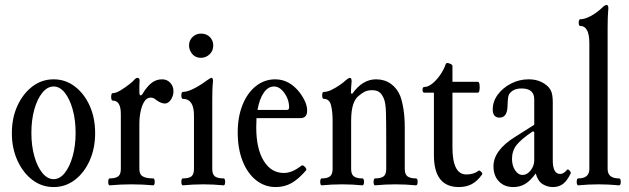

<svg xmlns="http://www.w3.org/2000/svg" viewBox="-20 -746 2547 777"><path d="M197 11Q149 11 111 -18Q73 -47 50.5 -96.5Q28 -146 28 -207Q28 -269 50.5 -318Q73 -367 111 -396Q149 -425 197 -425Q245 -425 283 -396Q321 -367 343 -318Q365 -269 365 -207Q365 -146 343 -96.5Q321 -47 283 -18Q245 11 197 11ZM197 -21Q222 -21 242 -46Q262 -71 274 -113.5Q286 -156 286 -208Q286 -261 274 -303.5Q262 -346 242 -371Q222 -396 197 -396Q172 -396 151.5 -371Q131 -346 119 -303.5Q107 -261 107 -208Q107 -156 119 -113.5Q131 -71 151.5 -46Q172 -21 197 -21Z M424 4Q420 4 418.5 -3Q417 -10 418.5 -17Q420 -24 424 -24Q447 -24 458 -32Q469 -40 469 -62V-285Q469 -339 436 -339Q432 -339 430.5 -346.5Q429 -354 430.5 -361.5Q432 -369 436 -369Q449 -369 468 -380.5Q487 -392 504 -405.5Q521 -419 525 -425Q531 -431 536 -431Q545 -431 545 -420Q544 -409 544 -398.5Q544 -388 544 -378Q544 -360 548 -360Q554 -360 558 -368Q575 -396 593.5 -410.5Q612 -425 636 -425Q656 -425 669 -411Q682 -397 682 -377Q682 -358 671.5 -342.5Q661 -327 647 -327Q641 -327 632.5 -330Q624 -333 614 -340Q606 -347 600.5 -349Q595 -351 590 -351Q574 -351 564 -335Q554 -319 549 -295Q544 -271 544 -245V-62Q544 -40 558 -32Q572 -24 600 -24Q604 -24 605.5 -17Q607 -10 605.5 -3Q604 4 600 4Q578 2 556.5 1Q535 0 512 0Q490 0 468.5 1Q447 2 424 4Z M793 -512Q771 -512 758 -527.5Q745 -543 745 -562Q745 -583 759.5 -596.5Q774 -610 793 -610Q816 -610 829.5 -596Q843 -582 843 -562Q843 -540 828 -526Q813 -512 793 -512ZM720 4Q716 4 714.5 -3Q713 -10 714.5 -17Q716 -24 720 -24Q745 -24 755 -32.5Q765 -41 765 -62V-279Q765 -346 720 -346Q716 -346 714.5 -353Q713 -360 714.5 -367Q716 -374 720 -374Q737 -374 762.5 -386.5Q788 -399 815 -419Q832 -431 836 -431Q842 -431 842 -417Q840 -399 839.5 -380Q839 -361 839 -342V-62Q839 -41 849.5 -32.5Q860 -24 885 -24Q889 -24 890.5 -17Q892 -10 890.5 -3Q889 4 885 4Q864 2 843.5 1Q823 0 803 0Q782 0 761 1Q740 2 720 4Z M1096 11Q1051 11 1016 -17Q981 -45 961.5 -95Q942 -145 942 -210Q942 -273 961.5 -321.5Q981 -370 1015.5 -397.5Q1050 -425 1094 -425Q1152 -425 1194 -370Q1223 -330 1223 -299Q1223 -268 1196 -268H1018Q1017 -250 1017 -230Q1017 -145 1047 -95.5Q1077 -46 1129 -46Q1162 -46 1199 -75Q1205 -80 1213.5 -71Q1222 -62 1219 -57Q1188 -21 1159.5 -5Q1131 11 1096 11ZM1089 -396Q1065 -396 1047.5 -371Q1030 -346 1022 -301H1140Q1150 -301 1150 -311Q1150 -343 1131 -369.5Q1112 -396 1089 -396Z M1282 4Q1278 4 1276.5 -3Q1275 -10 1276.5 -17Q1278 -24 1282 -24Q1304 -24 1315 -32Q1326 -40 1326 -62V-259Q1326 -295 1319.5 -320.5Q1313 -346 1290 -346Q1286 -346 1284.5 -353Q1283 -360 1284.5 -367Q1286 -374 1290 -374Q1305 -374 1323 -383Q1341 -392 1356.5 -403Q1372 -414 1379 -421Q1391 -431 1396 -431Q1403 -431 1403 -417Q1402 -409 1401 -392Q1400 -375 1400 -368L1406 -367Q1447 -425 1502 -425Q1536 -425 1561.5 -407Q1587 -389 1600 -357Q1608 -335 1613 -303Q1618 -271 1618 -230V-62Q1618 -40 1629.5 -32Q1641 -24 1663 -24Q1668 -24 1669.5 -17Q1671 -10 1669.5 -3Q1668 4 1663 4Q1643 2 1622 1Q1601 0 1581 0Q1560 0 1539.5 1Q1519 2 1498 4Q1494 4 1492.5 -3Q1491 -10 1492.5 -17Q1494 -24 1498 -24Q1521 -24 1532 -32Q1543 -40 1543 -62V-176Q1543 -248 1542 -289Q1541 -330 1533 -348Q1524 -368 1513 -374.5Q1502 -381 1486 -381Q1467 -381 1455 -374.5Q1443 -368 1434 -360Q1418 -349 1409.5 -324Q1401 -299 1401 -256V-62Q1401 -40 1412.5 -32Q1424 -24 1446 -24Q1451 -24 1452.5 -17Q1454 -10 1452.5 -3Q1451 4 1446 4Q1426 2 1405.5 1Q1385 0 1364 0Q1343 0 1322.5 1Q1302 2 1282 4Z M1837 11Q1736 11 1736 -118V-371H1697Q1690 -371 1690 -382.5Q1690 -394 1697 -394Q1713 -394 1730.5 -408.5Q1748 -423 1762.5 -444.5Q1777 -466 1784 -487Q1787 -494 1799 -489Q1811 -485 1811 -479V-415H1914Q1919 -415 1920.5 -404Q1922 -393 1920.5 -382Q1919 -371 1914 -371H1811V-150Q1811 -40 1867 -40Q1898 -40 1916 -55Q1920 -58 1927 -51Q1934 -44 1931 -40Q1911 -12 1888.5 -0.5Q1866 11 1837 11Z M2057 11Q2021 11 1999 -12Q1977 -35 1977 -73Q1977 -138 2066 -193L2142 -241V-344Q2142 -388 2091 -388Q2055 -388 2040 -364Q2035 -357 2034 -318Q2033 -270 2002 -270Q1974 -270 1974 -303Q1974 -335 1994 -362.5Q2014 -390 2047.5 -407.5Q2081 -425 2119 -425Q2161 -425 2189 -403Q2203 -393 2210 -378Q2217 -363 2217 -331V-97Q2217 -42 2247 -42Q2261 -42 2275 -59Q2278 -63 2285 -55.5Q2292 -48 2289 -43Q2274 -13 2257.5 -1Q2241 11 2217 11Q2196 11 2176.5 -0.5Q2157 -12 2148 -44Q2126 -14 2105 -1.5Q2084 11 2057 11ZM2095 -38Q2113 -38 2127.5 -56.5Q2142 -75 2142 -97V-211L2137 -215Q2088 -182 2070 -158.5Q2052 -135 2052 -103Q2052 -76 2064.5 -57Q2077 -38 2095 -38Z M2320 4Q2316 4 2314.5 -3Q2313 -10 2314.5 -17Q2316 -24 2320 -24Q2365 -24 2365 -62V-571Q2365 -641 2328 -641Q2322 -641 2322 -654.5Q2322 -668 2328 -668Q2346 -668 2370.5 -681Q2395 -694 2418 -716Q2428 -726 2435 -726Q2442 -726 2442 -712Q2440 -689 2439.5 -669.5Q2439 -650 2439 -633V-62Q2439 -24 2485 -24Q2490 -24 2491.5 -17Q2493 -10 2491.5 -3Q2490 4 2485 4Q2464 2 2443.5 1Q2423 0 2403 0Q2382 0 2361 1Q2340 2 2320 4Z"/></svg>

Font: Junicode Two Beta Condensed
Style: Regular
Weight: 400
Width: 3
Designer: Peter S. Baker
Foundry: Briery Creek Software
Version: Version 1.053; ttfautohint (v1.8.4)